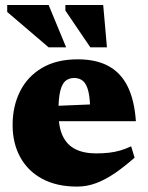

<svg xmlns="http://www.w3.org/2000/svg" viewBox="-20 -710 576 746"><path d="M282 -479.5Q354 -479.5 402.2 -453Q450.5 -426.5 476.5 -373Q502.5 -319.5 508 -239H157.5V-297L399.5 -307L330.5 -274Q330.5 -324 323.8 -353.2Q317 -382.5 303.2 -394.8Q289.5 -407 268.5 -407Q249.5 -407 235.8 -396.8Q222 -386.5 214.5 -358Q207 -329.5 207 -274.5Q207 -218 223.2 -182.8Q239.5 -147.5 272.2 -130.8Q305 -114 353.5 -114Q380 -114 402.5 -116.5Q425 -119 446.2 -125Q467.5 -131 489.5 -141.5L503 -97.5Q464.5 -63.5 428 -38.2Q391.5 -13 355 1Q318.5 15 279.5 15Q200.5 15 144.5 -15Q88.5 -45 58.8 -99Q29 -153 29 -224.5Q29 -297 57.8 -354.8Q86.5 -412.5 143 -446Q199.5 -479.5 282 -479.5ZM237 -526H169L8 -663.5V-690.5H169ZM395.5 -526H331L234 -669V-690.5H381Z"/></svg>

Font: Newsreader ExtraBold
Style: Regular
Weight: 800
Designer: Hugues Gentile
Foundry: Production Type
Version: Version 1.003